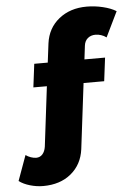

<svg xmlns="http://www.w3.org/2000/svg" viewBox="-172 -799 738 1048"><g transform="rotate(-5 197.0 -274.5)"><path d="M315 -540 306 -466H419L403 -338H290L246 21Q235 104 175 153.5Q115 203 22 203Q-14 203 -50 192.5Q-86 182 -110 164L-60 26Q-48 35 -32 40.5Q-16 46 -3 46Q18 46 31.5 31Q45 16 49 -10L89 -338H15L31 -466H105L118 -570Q129 -653 190.5 -702.5Q252 -752 343 -752Q387 -752 431 -741.5Q475 -731 504 -713L437 -575Q424 -585 408 -590Q392 -595 378 -595Q352 -595 335 -580.5Q318 -566 315 -540Z"/></g></svg>

Font: #9Slide03 Montserrat ExtraBold
Style: Regular
Weight: 800
Designer: Julieta Ulanovsky
Foundry: Julieta Ulanovsky
Version: Version 6.001